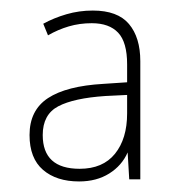

<svg xmlns="http://www.w3.org/2000/svg" viewBox="-20 -742 340 364"><path d="M156 -722Q203 -722 224.5 -696.5Q246 -671 246 -626V-402H225L222 -453Q211 -428 187 -413Q163 -398 130 -398Q87 -398 61.5 -420Q36 -442 36 -486Q36 -533 71 -556Q106 -579 176 -583L221 -586V-620Q221 -662 204 -680Q187 -698 154 -698Q131 -698 110.5 -692Q90 -686 71 -675L62 -697Q82 -708 106 -715Q130 -722 156 -722ZM180 -560Q120 -556 90.5 -540.5Q61 -525 61 -486Q61 -422 131 -422Q175 -422 198 -450.5Q221 -479 221 -527V-562Z"/></svg>

Font: Noto Sans Myanmar SemiCondensed Thin
Style: Regular
Weight: 100
Width: 4
Designer: Monotype Design Team
Foundry: Monotype Imaging Inc.
Version: Version 2.107; ttfautohint (v1.8.4.7-5d5b)